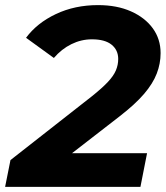

<svg xmlns="http://www.w3.org/2000/svg" viewBox="-41 -732 651 752"><path d="M-21 0 0 -105 319 -355Q359 -387 381.5 -411Q404 -435 413 -456.5Q422 -478 422 -501Q422 -536 396 -557Q370 -578 319 -578Q277 -578 238.5 -559Q200 -540 170 -505L61 -584Q104 -642 178 -677Q252 -712 343 -712Q417 -712 472 -687.5Q527 -663 557.5 -621Q588 -579 588 -524Q588 -483 573 -444Q558 -405 523.5 -364.5Q489 -324 427 -276L165 -73L139 -132H535L509 0Z"/></svg>

Font: Montserrat Thin
Style: Bold Italic
Weight: 700
Italic angle: -11.3°
Version: Version 9.000